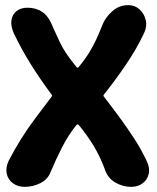

<svg xmlns="http://www.w3.org/2000/svg" viewBox="-20 -712 612 747"><path d="M76 15Q50 15 31 1.5Q12 -12 6.5 -35Q1 -58 13 -85Q35 -128 61.5 -170.5Q88 -213 119 -254Q150 -295 180 -335Q185 -340 180 -345Q136 -404 99.5 -462.5Q63 -521 34 -582Q21 -611 24.5 -633.5Q28 -656 44.5 -669Q61 -682 87 -682Q119 -682 144 -666Q169 -650 187 -604Q200 -575 211.5 -550.5Q223 -526 238.5 -503Q254 -480 277 -452Q282 -445 287 -452Q310 -480 325.5 -505Q341 -530 353.5 -556.5Q366 -583 378 -614Q389 -643 416 -667.5Q443 -692 479 -692Q505 -692 523 -675.5Q541 -659 547 -634Q553 -609 540 -582Q511 -521 471 -462Q431 -403 385 -345Q380 -340 385 -335Q416 -295 446.5 -253.5Q477 -212 504 -170Q531 -128 551 -85Q564 -58 558.5 -35Q553 -12 534.5 1.5Q516 15 490 15Q458 15 428.5 -2Q399 -19 388 -53Q370 -102 345 -143.5Q320 -185 287 -225Q282 -231 277 -225Q246 -187 221.5 -139Q197 -91 177 -43Q166 -14 137 0.5Q108 15 76 15Z"/></svg>

Font: Winky Sans
Style: Bold
Weight: 700
Designer: Simon Atzbach
Foundry: typofactur
Version: Version 1.205